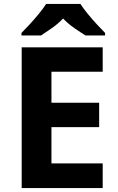

<svg xmlns="http://www.w3.org/2000/svg" viewBox="-20 -954 600 974"><path d="M501 0H90V-714H501V-590H241V-433H483V-309H241V-125H501ZM388 -934Q402 -912 424.5 -884.5Q447 -857 471 -831Q495 -805 513 -787V-774H414Q388 -790 357 -811.5Q326 -833 300 -860Q274 -833 244 -812Q214 -791 188 -774H89V-787Q108 -806 131.5 -831.5Q155 -857 177.5 -884.5Q200 -912 214 -934Z"/></svg>

Font: Noto Sans Adlam Unjoined
Style: Regular
Weight: 400
Designer: Mark Jamra, Neil Patel
Foundry: JamraPatel LLC
Version: Version 3.001